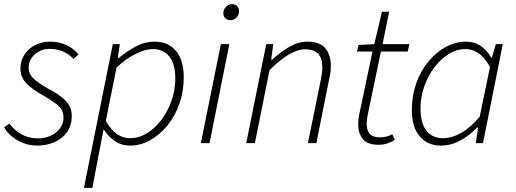

<svg xmlns="http://www.w3.org/2000/svg" viewBox="-21 -694 2500 931"><path d="M159 12Q125 12 94 0.5Q63 -11 38 -31Q13 -51 -1 -77L25 -95Q46 -64 82 -43.5Q118 -23 164 -23Q197 -23 225 -36Q253 -49 270 -72Q287 -95 287 -124Q287 -144 279 -159.5Q271 -175 249 -192Q227 -209 185 -233Q135 -261 106.5 -290.5Q78 -320 78 -360Q78 -399 97.5 -429Q117 -459 150 -475.5Q183 -492 222 -492Q264 -492 299 -476.5Q334 -461 360 -430L335 -408Q315 -431 286 -444Q257 -457 220 -457Q177 -457 147.5 -430Q118 -403 118 -367Q118 -335 142 -312.5Q166 -290 207 -267Q255 -242 281 -220.5Q307 -199 317 -177.5Q327 -156 327 -131Q327 -87 305 -55Q283 -23 244.5 -5.5Q206 12 159 12Z M386 217 526 -480H560L550 -412H554Q592 -444 636.5 -468Q681 -492 730 -492Q794 -492 832 -447.5Q870 -403 870 -319Q870 -250 848.5 -189.5Q827 -129 789.5 -84Q752 -39 706 -13.5Q660 12 610 12Q568 12 536 -10Q504 -32 483 -65H481L460 43L427 217ZM610 -24Q653 -24 692.5 -48.5Q732 -73 762.5 -114Q793 -155 811 -206.5Q829 -258 829 -312Q829 -384 800 -420Q771 -456 721 -456Q682 -456 633.5 -431Q585 -406 544 -366L492 -107Q519 -62 547.5 -43Q576 -24 610 -24Z M953 0 1050 -480H1091L995 0ZM1096 -596Q1082 -596 1072 -605.5Q1062 -615 1062 -629Q1062 -649 1075.5 -661.5Q1089 -674 1104 -674Q1118 -674 1128 -665Q1138 -656 1138 -640Q1138 -621 1125.5 -608.5Q1113 -596 1096 -596Z M1173 0 1270 -480H1304L1294 -404H1298Q1339 -442 1382 -467Q1425 -492 1469 -492Q1531 -492 1557 -459.5Q1583 -427 1583 -375Q1583 -357 1581.5 -344Q1580 -331 1575 -310L1513 0H1472L1534 -304Q1538 -327 1540 -339.5Q1542 -352 1542 -366Q1542 -411 1522 -433Q1502 -455 1456 -455Q1425 -455 1382.5 -431.5Q1340 -408 1286 -354L1215 0Z M1815 8Q1760 8 1738 -20.5Q1716 -49 1716 -88Q1716 -101 1717 -111.5Q1718 -122 1720 -135L1785 -444H1710L1718 -476L1794 -480L1831 -637H1866L1834 -480H1964L1956 -444H1826L1761 -132Q1760 -123 1758.5 -114.5Q1757 -106 1757 -95Q1757 -62 1771.5 -45Q1786 -28 1823 -28Q1839 -28 1854 -32Q1869 -36 1881 -43L1894 -16Q1880 -7 1860 0.5Q1840 8 1815 8Z M2116 12Q2053 12 2014.5 -32.5Q1976 -77 1976 -161Q1976 -230 1997.5 -290.5Q2019 -351 2056.5 -396Q2094 -441 2141 -466.5Q2188 -492 2237 -492Q2280 -492 2311 -470.5Q2342 -449 2361 -414H2364L2383 -480H2417L2321 0H2286L2297 -76H2293Q2257 -38 2211.5 -13Q2166 12 2116 12ZM2125 -24Q2172 -24 2217.5 -51Q2263 -78 2305 -128L2355 -369Q2329 -416 2299.5 -436Q2270 -456 2236 -456Q2193 -456 2154 -431.5Q2115 -407 2084.5 -366.5Q2054 -326 2036 -274.5Q2018 -223 2018 -169Q2018 -96 2047 -60Q2076 -24 2125 -24Z"/></svg>

Font: Source Sans 3 Light
Style: Italic
Weight: 300
Italic angle: -11°
Designer: Paul D. Hunt
Foundry: Adobe
Version: Version 3.046;hotconv 1.0.118;makeotfexe 2.5.65603